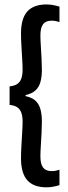

<svg xmlns="http://www.w3.org/2000/svg" viewBox="-20 -698 296 841"><path d="M240.5 -669V-601.5Q233 -604 224.2 -605.8Q215.5 -607.5 206.5 -607.5Q180.5 -607.5 168.8 -592Q157 -576.5 157 -543.5Q157 -525.5 158.8 -497.2Q160.5 -469 162 -440.8Q163.5 -412.5 163.5 -394Q163.5 -361.5 157 -338.5Q150.5 -315.5 134.8 -301.5Q119 -287.5 92 -281.5V-259.5L86 -278Q117 -273 133.8 -258.2Q150.5 -243.5 157 -220Q163.5 -196.5 163.5 -164Q163.5 -145.5 162 -116.5Q160.5 -87.5 158.8 -59Q157 -30.5 157 -12.5Q157 20.5 168.8 36Q180.5 51.5 206.5 51.5Q215.5 51.5 224.2 49.8Q233 48 240.5 45.5V113Q225.5 117.5 211.8 120Q198 122.5 183.5 122.5Q127.5 122.5 99.8 91.8Q72 61 72 -5.5Q72 -28.5 73.8 -59.2Q75.5 -90 77.2 -118.8Q79 -147.5 79 -164.5Q79 -188.5 73.5 -204Q68 -219.5 55.8 -228Q43.5 -236.5 22 -238.5V-319.5Q43.5 -322 55.8 -330.2Q68 -338.5 73.5 -354.2Q79 -370 79 -393.5Q79 -411 77.2 -439.5Q75.5 -468 73.8 -498.2Q72 -528.5 72 -550.5Q72 -617.5 99.8 -648Q127.5 -678.5 183.5 -678.5Q198 -678.5 211.8 -676Q225.5 -673.5 240.5 -669Z"/></svg>

Font: Anek Latin Condensed Medium
Style: Regular
Weight: 500
Width: 3
Designer: Yesha Goshar
Foundry: Ek Type
Version: Version 1.003